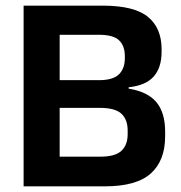

<svg xmlns="http://www.w3.org/2000/svg" viewBox="-20 -659 640 679"><path d="M156.5 0V-105H335.5Q387.5 -105 409.5 -125.8Q431.5 -146.5 431.5 -185V-197Q431.5 -236.5 409.2 -257Q387 -277.5 333 -277.5H155V-375.5H330Q379.5 -375.5 400.5 -396Q421.5 -416.5 421.5 -453.5V-460Q421.5 -497 401 -516.5Q380.5 -536 330 -536H154V-639H343.5Q454.5 -639 503 -599.5Q551.5 -560 551.5 -485V-476.5Q551.5 -419.5 523.2 -388Q495 -356.5 435 -350.5V-345.5Q502.5 -334.5 533.2 -297.5Q564 -260.5 564 -193.5V-177Q564 -91 513.2 -45.5Q462.5 0 350.5 0ZM63.5 0V-639H191V0Z"/></svg>

Font: Anek Bangla Medium SemiBold
Style: Regular
Weight: 600
Version: Version 1.003